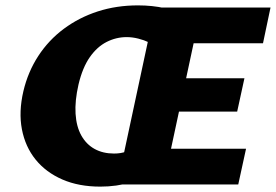

<svg xmlns="http://www.w3.org/2000/svg" viewBox="-20 -686 1026 714"><path d="M353 8Q273 8 212 -18.5Q151 -45 112.5 -92.5Q74 -140 61.5 -205Q49 -270 67 -347Q84 -419 122.5 -478Q161 -537 217.5 -579Q274 -621 343.5 -643.5Q413 -666 493 -666Q547 -666 593.5 -655.5Q640 -645 677 -627L558 -508Q551 -520 533.5 -528.5Q516 -537 494 -542.5Q472 -548 451 -548Q412 -548 376.5 -530Q341 -512 314 -473.5Q287 -435 272 -372Q258 -311 261 -263Q264 -215 282.5 -182Q301 -149 332 -132Q363 -115 404 -115Q430 -115 449.5 -122.5Q469 -130 486 -146L570 -54Q522 -24 468 -8Q414 8 353 8ZM531 -271 559 -395H889L862 -271ZM416 0 557 -658H986L958 -525H700L616 -133H895L866 0Z"/></svg>

Font: Ysabeau Office Black
Style: Italic
Weight: 900
Italic angle: -12°
Designer: Christian Thalmann (Catharsis Fonts)
Version: Version 2.001;gftools[0.9.30]; featfreeze: tnum,lnum,ss02